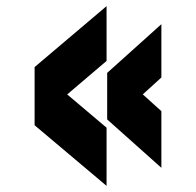

<svg xmlns="http://www.w3.org/2000/svg" viewBox="-20 -645 640 627"><path d="M328 -38 93 -236V-426L328 -625V-446L134 -281V-392L328 -228ZM507 -97 330 -255V-407L507 -566V-392L385 -281V-392L507 -282Z"/></svg>

Font: Martian Mono Condensed
Style: Bold
Weight: 700
Width: 3
Designer: Roman Shamin
Foundry: Evil Martians
Version: Version 1.000